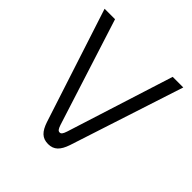

<svg xmlns="http://www.w3.org/2000/svg" viewBox="-180 -811 961 961"><g transform="rotate(45 300.0 -330.5)"><path d="M22 -670 219 -65C236 -15 258 9 301 9C342 9 365 -15 382 -65L579 -670H504L324 -103C316 -79 310 -73 301 -73C291 -73 285 -79 277 -103L96 -670Z"/></g></svg>

Font: LT Wave Mono Light
Style: Regular
Weight: 300
Designer: Daniel Lyons
Version: Version 2.5 (Glyphs App)